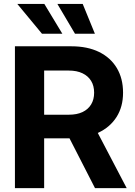

<svg xmlns="http://www.w3.org/2000/svg" viewBox="-20 -965 692 985"><path d="M56.6 0V-727.5H346.2Q428.7 -727.5 488 -698.5Q547.4 -669.4 579.3 -616Q611.3 -562.5 611.3 -489.3Q611.3 -417.5 577.9 -364.7Q544.4 -312 483.4 -283.7Q422.4 -255.4 338.9 -255.4H146.5V-376.5H333.5Q374.5 -376.5 403.3 -390.1Q432.1 -403.8 447.5 -429.2Q462.9 -454.6 462.9 -489.3Q462.9 -524.9 447.5 -550Q432.1 -575.2 403.1 -589.1Q374 -603 333 -603H206.5V0ZM467.3 0 298.8 -329.1H457.5L629.9 0ZM364.7 -792 274.4 -944.8H404.3L466.8 -792ZM195.3 -792 68.8 -944.8H207.5L299.8 -792Z"/></svg>

Font: Inter 28pt
Style: Bold
Weight: 700
Designer: Rasmus Andersson
Foundry: rsms
Version: Version 4.001;git-66647c0bb